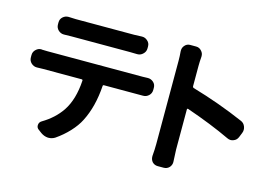

<svg xmlns="http://www.w3.org/2000/svg" viewBox="-106 -1009 1816 1276"><g transform="rotate(15 802.0 -371.0)"><path d="M681.6 -641.6H280.3Q258.8 -641.6 231.4 -640.6Q230.5 -640.6 228.5 -640.6Q207 -640.6 190.4 -656.2Q173.8 -671.9 173.8 -695.3V-709Q173.8 -732.4 190.4 -747.1Q207 -761.7 227.5 -761.7Q229.5 -761.7 231.4 -761.7Q255.9 -759.8 279.3 -759.8H681.6Q707 -759.8 732.4 -761.7Q734.4 -761.7 736.3 -761.7Q756.8 -761.7 772.5 -747.1Q790 -732.4 790 -709V-695.3Q790 -671.9 772.5 -656.2Q756.8 -640.6 734.4 -640.6Q733.4 -640.6 732.4 -640.6Q704.1 -641.6 681.6 -641.6ZM152.3 -504.9H807.6Q821.3 -504.9 840.8 -505.9Q842.8 -505.9 844.7 -505.9Q865.2 -505.9 881.8 -491.2Q898.4 -476.6 898.4 -453.1V-438.5Q898.4 -415 881.8 -399.4Q865.2 -383.8 842.8 -383.8Q841.8 -383.8 840.8 -383.8Q823.2 -383.8 807.6 -383.8H574.2Q566.4 -383.8 566.4 -377Q556.6 -231.4 502.9 -127Q481.4 -84 441.4 -41Q401.4 2 351.6 36.1Q331.1 48.8 307.6 48.8Q305.7 48.8 302.7 48.8Q277.3 46.9 254.9 31.2L231.4 13.7Q217.8 3.9 217.8 -12.7Q217.8 -34.2 236.3 -44.9Q317.4 -92.8 365.2 -163.1Q419.9 -245.1 427.7 -377Q427.7 -383.8 419.9 -383.8H152.3Q136.7 -383.8 114.3 -382.8Q113.3 -382.8 111.3 -382.8Q89.8 -382.8 73.2 -398.4Q56.6 -414.1 56.6 -437.5V-453.1Q56.6 -476.6 74.2 -492.2Q89.8 -506.8 110.4 -506.8Q112.3 -506.8 114.3 -505.9Q135.7 -504.9 152.3 -504.9Z M1512.7 -391.6Q1535.2 -382.8 1543.9 -359.4Q1547.9 -348.6 1547.9 -337.9Q1547.9 -326.2 1543 -314.5L1530.3 -283.2Q1521.5 -261.7 1500 -253.9Q1490.2 -250 1480.5 -250Q1468.8 -250 1457 -255.9Q1327.1 -317.4 1154.3 -377Q1151.4 -377.9 1149.4 -376Q1147.5 -374 1147.5 -372.1V-95.7L1151.4 -9.8Q1151.4 10.7 1137.7 26.4Q1122.1 43 1098.6 43H1057.6Q1035.2 43 1019.5 26.4Q1006.8 10.7 1006.8 -9.8Q1006.8 -11.7 1006.8 -14.6Q1010.7 -59.6 1010.7 -95.7V-669.9Q1010.7 -701.2 1007.8 -733.4Q1007.8 -736.3 1007.8 -739.3Q1007.8 -758.8 1020.5 -773.4Q1035.2 -791 1057.6 -791H1098.6Q1122.1 -791 1136.7 -773.4Q1150.4 -758.8 1150.4 -739.3Q1150.4 -736.3 1150.4 -733.4Q1147.5 -698.2 1147.5 -669.9V-530.3Q1147.5 -523.4 1154.3 -520.5Q1341.8 -465.8 1512.7 -391.6Z"/></g></svg>

Font: Gen Jyuu Gothic P Bold
Style: Bold
Weight: 700
Designer: [Source Han Sans]
Ryoko NISHIZUKA  (kana & ideographs); Paul D. Hunt (Latin, Greek & Cyrillic); Wenlong ZHANG  (bopomofo
Version: Version 1.002.20150607